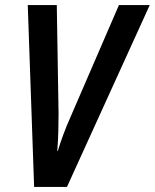

<svg xmlns="http://www.w3.org/2000/svg" viewBox="-20 -734 608 754"><path d="M114 0 89 -714H203L210 -287Q210 -253 209 -217.5Q208 -182 205 -141H207Q216 -171 228.5 -205Q241 -239 258 -277L447 -714H568L243 0Z"/></svg>

Font: Noto Sans Condensed SemiBold
Style: Italic
Weight: 600
Width: 3
Italic angle: -12°
Designer: Monotype Design Team
Foundry: Monotype Imaging Inc.
Version: Version 2.013; ttfautohint (v1.8.4.7-5d5b)